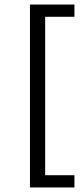

<svg xmlns="http://www.w3.org/2000/svg" viewBox="-20 -670 367 846"><path d="M112 156V-650H308V-596H179V102H308V156Z"/></svg>

Font: Buenard
Style: Regular
Weight: 400
Designer: Gustavo Ibarra
Foundry: FontFuror
Version: Version 1.001 2011